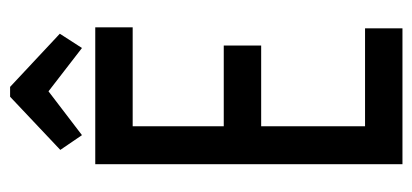

<svg xmlns="http://www.w3.org/2000/svg" viewBox="-244 -594 837 390"><g transform="rotate(-90 175.0 -398.5)"><path d="M37 0V-624H315V-548H114V-363H278V-287H114V-76H313V0ZM96 -651 66 -695 174 -797H194L302 -696L273 -651L185 -719Z"/></g></svg>

Font: Inconsolata ExtraCondensed SemiBold
Style: Regular
Weight: 600
Width: 2
Monospace: yes
Designer: Raph Levien, Cyreal, Brenton Simpson
Foundry: Raph Levien, Cyreal, Google
Version: Version 3.001; ttfautohint (v1.8.2.53-6de2)